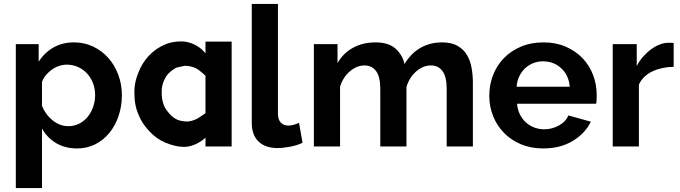

<svg xmlns="http://www.w3.org/2000/svg" viewBox="-20 -750 3483 983"><path d="M375 10Q313 10 267 -17.5Q221 -45 195 -92V213H61V-524H178V-434Q207 -480 253 -506.5Q299 -533 359 -533Q412 -533 457 -511.5Q502 -490 534.5 -453.5Q567 -417 585.5 -367.5Q604 -318 604 -263Q604 -206 587 -156Q570 -106 539.5 -69Q509 -32 467 -11Q425 10 375 10ZM330 -104Q360 -104 385.5 -117Q411 -130 429 -152Q447 -174 457 -203Q467 -232 467 -263Q467 -296 456 -324.5Q445 -353 425.5 -374Q406 -395 379.5 -407Q353 -419 322 -419Q303 -419 283 -412.5Q263 -406 246 -394Q229 -382 215.5 -366Q202 -350 195 -331V-208Q213 -163 250 -133.5Q287 -104 330 -104Z M922 2Q879 2 826 -20Q779 -40 743 -80Q716 -109 702 -136Q681 -175 674 -211Q668 -241 668 -273Q668 -275 668 -278Q668 -280 668 -283Q668 -328 688 -377Q707 -427 741.5 -464Q776 -501 824 -522Q861 -538 908 -538Q941 -538 973 -523Q1005 -508 1025 -485L1032 -477V-537H1166V0H1032V-45Q1020 -35 1015 -31Q967 2 922 2ZM810 -242Q816 -217 821 -206Q829 -188 851 -164Q865 -148 888 -137Q905 -130 933 -128Q946 -127 963 -132Q982 -137 994 -145Q1018 -160 1031 -170L1032 -171V-361L1031 -363Q1019 -375 1002 -388H1001V-389Q991 -398 975 -404Q951 -413 929 -413Q927 -413 925 -413L884 -404Q864 -394 847 -378Q832 -365 820 -338.5Q808 -312 808 -284Q808 -279 808 -274Q807 -262 810 -247Q810 -247 810 -245Z M1269 -730H1403V-168Q1403 -139 1417 -123Q1431 -107 1457 -107Q1469 -107 1483.5 -111Q1498 -115 1511 -121L1529 -19Q1502 -6 1466 1Q1430 8 1401 8Q1338 8 1303.5 -25.5Q1269 -59 1269 -121Z M2401 0H2267V-294Q2267 -357 2245.5 -386Q2224 -415 2186 -415Q2146 -415 2111 -384.5Q2076 -354 2061 -305V0H1927V-294Q1927 -357 1905.5 -386Q1884 -415 1846 -415Q1807 -415 1771.5 -385Q1736 -355 1721 -306V0H1587V-524H1708V-427Q1737 -478 1787.5 -505.5Q1838 -533 1903 -533Q1969 -533 2005 -501Q2041 -469 2051 -422Q2083 -476 2132 -504.5Q2181 -533 2244 -533Q2292 -533 2323 -515Q2354 -497 2371 -468Q2388 -439 2394.5 -402Q2401 -365 2401 -327Z M2761 10Q2698 10 2647 -11.5Q2596 -33 2560 -70Q2524 -107 2504.5 -156Q2485 -205 2485 -259Q2485 -315 2504 -364.5Q2523 -414 2559 -451.5Q2595 -489 2646.5 -511Q2698 -533 2762 -533Q2826 -533 2876.5 -511Q2927 -489 2962.5 -452Q2998 -415 3016.5 -366Q3035 -317 3035 -264Q3035 -251 3034.5 -239Q3034 -227 3032 -219H2627Q2630 -188 2642 -164Q2654 -140 2673 -123Q2692 -106 2716 -97Q2740 -88 2766 -88Q2806 -88 2841.5 -107.5Q2877 -127 2890 -159L3005 -127Q2976 -67 2912.5 -28.5Q2849 10 2761 10ZM2897 -306Q2892 -365 2853.5 -400.5Q2815 -436 2760 -436Q2733 -436 2709.5 -426.5Q2686 -417 2668 -400Q2650 -383 2638.5 -359Q2627 -335 2625 -306Z M3429 -408Q3368 -407 3320 -384.5Q3272 -362 3251 -317V0H3117V-524H3240V-412Q3254 -439 3273 -460.5Q3292 -482 3314 -498Q3336 -514 3358.5 -522.5Q3381 -531 3402 -531Q3413 -531 3418.5 -531Q3424 -531 3429 -530Z"/></svg>

Font: Oxford Sans
Style: Bold
Weight: 700
Designer: Matt McInerney, Pablo Impallari, Rodrigo Fuenzalida
Foundry: Matt McInerney, Pablo Impallari, Rodrigo Fuenzalida
Version: Version 3.000g; ttfautohint (v1.5) -l 8 -r 28 -G 28 -x 14 -D